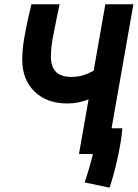

<svg xmlns="http://www.w3.org/2000/svg" viewBox="-20 -713 638 889"><path d="M487.3 155.8 372.1 131.8Q396.5 58.1 410.2 0H345.7L390.1 -252.9Q367.7 -244.1 343 -239Q318.4 -233.9 291.5 -233.9Q196.8 -233.9 139.9 -289.1Q83 -344.2 83 -437Q83 -482.4 92 -534.9Q101.1 -587.4 111.8 -634.8L125.5 -693.4H255.9L242.2 -627.9Q231.9 -579.1 223.9 -534.9Q215.8 -490.7 215.8 -449.7Q215.8 -404.8 238.5 -380.9Q261.2 -356.9 311.5 -356.9Q338.9 -356.9 362.3 -363.8Q385.7 -370.6 413.6 -385.3L467.8 -693.4H597.7L496.6 -119.1H546.4Q544.9 -92.3 538.8 -55.4Q532.7 -18.6 523.9 21.2Q515.1 61 505.4 96.4Q495.6 131.8 487.3 155.8Z"/></svg>

Font: Cascadia Code PL
Style: Bold Italic
Weight: 700
Italic angle: -10°
Monospace: yes
Designer: Aaron Bell
Foundry: Saja Typeworks
Version: Version 2404.023; ttfautohint (v1.8.4)